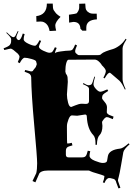

<svg xmlns="http://www.w3.org/2000/svg" viewBox="-40 -1042 776 1070"><path d="M418.9 -871.1 408.2 -881.8Q406.7 -919.9 369.1 -919.9Q364.3 -919.9 345.2 -916L344.2 -960Q382.8 -964.4 389.2 -969.2V-970.2Q401.4 -985.4 401.4 -1001V-1021L435.1 -1022Q436 -993.7 440.2 -987.1Q444.3 -980.5 450.2 -975.1V-976.1Q460.4 -965.8 480 -965.8H499L500 -934.1Q440.9 -931.2 440.9 -888.2V-871.1ZM182.1 -921.9 163.1 -920.9 162.1 -952.1Q221.2 -959 221.2 -1022H253.9Q253.9 -993.7 259.3 -985.4Q264.6 -977.1 268.8 -972.2Q272.9 -967.3 273.7 -966.3Q274.4 -965.3 275.9 -964.4Q280.8 -959 297.4 -948.2Q268.1 -918.9 268.1 -899.9Q268.1 -891.1 272.9 -871.1L236.3 -869.1Q231.9 -896 218.3 -908.9Q204.6 -921.9 188 -921.9ZM528.8 -678.2Q507.3 -710 486.8 -710L341.8 -709Q334.5 -709 329.3 -690.4Q324.2 -671.9 324.2 -643.1L327.1 -631.8Q327.1 -630.9 332.5 -623.5Q337.9 -616.2 337.9 -585.9L333 -515.1Q333 -494.1 339.4 -470Q345.7 -445.8 356.9 -445.8Q358.4 -445.8 379.6 -454.8Q400.9 -463.9 416 -463.9Q431.2 -463.9 439 -462.9Q456.1 -462.9 456.1 -479V-545.9Q456.1 -554.7 447 -560.5Q438 -566.4 421.9 -573.2L424.8 -579.1Q443.8 -566.9 453.9 -566.9Q463.9 -566.9 469.5 -571.8Q475.1 -576.7 485.8 -615.2L489.7 -613.8Q481 -584.5 481 -572.8Q481 -561 494.9 -545.9Q508.8 -530.8 519 -530.8Q529.3 -530.8 558.1 -543.9L563 -535.2Q540.5 -522 534.7 -515.1Q528.8 -508.3 528.8 -497.1V-495.1Q528.3 -490.7 542.5 -474.6Q556.6 -458.5 556.2 -443.8L555.2 -417Q555.2 -409.2 567.9 -401.9Q568.4 -401.9 592.8 -392.1L588.9 -377.9L563 -388.2Q560.1 -389.2 554.7 -389.2Q549.3 -389.2 541 -380.9L530.8 -367.2Q528.8 -363.3 528.8 -359.9L530.8 -340.8Q530.8 -304.7 514.2 -288.1Q501 -274.9 500 -234.9H492.2V-245.1Q492.2 -275.9 480 -289.1Q447.3 -322.8 443.8 -392.1Q443.8 -403.8 434.1 -403.8L390.1 -397L360.8 -398.9Q350.1 -398.9 341.6 -376.7Q333 -354.5 333 -338.9V-318.8Q333 -242.2 335 -242.2Q345.7 -242.2 359.9 -246.1L363.8 -231.9Q339.4 -226.1 333.3 -219.5Q327.1 -212.9 327.1 -200.2V-180.2Q327.1 -165 341.8 -165H418Q430.7 -165 437 -171.4Q443.4 -177.7 449.2 -202.1L462.9 -199.2Q459 -184.1 459 -173.8Q459 -157.7 488.8 -145.8Q518.6 -133.8 532.7 -133.8Q556.2 -133.8 557.1 -147.9L561 -170.9Q566.9 -207 629.9 -213.9Q645 -215.3 676.8 -243.2L682.1 -237.8Q650.4 -210 647.2 -193.6Q644 -177.2 635.3 -125Q626.5 -72.8 621.8 -56.9Q617.2 -41 617.2 -35.2L630.9 4.9L620.1 7.8Q603.5 -35.2 606 -32.7Q599.6 -43.5 592.5 -44.9Q585.4 -46.4 580.3 -48.1Q575.2 -49.8 568.8 -49.8Q553.2 -49.8 542 -22L533.2 -25.9Q541 -45.9 541 -53.5Q541 -61 541.7 -61Q542.5 -61 543 -60.8Q543.5 -60.5 544.9 -60.1Q529.3 -67.4 500.7 -75.4Q472.2 -83.5 464.6 -87.6Q457 -91.8 453.1 -91.8H230Q181.6 -91.8 175.8 -67.9L157.2 -25.9L141.1 -33.2L162.1 -77.1Q167 -98.6 167 -132.3Q167 -166 150.9 -342.5Q134.8 -519 133.8 -612.8Q132.8 -622.6 126.7 -628.4Q120.6 -634.3 97.2 -642.1L100.1 -651.9Q129.4 -644 132.6 -644Q135.7 -644 137.7 -644.5Q143.6 -645 147 -652.8L159.2 -668L164.1 -681.2L165 -685.1L161.1 -700.2Q158.7 -707 134.5 -713.6Q110.4 -720.2 97.9 -720.2Q85.4 -720.2 69.8 -689.9L59.1 -695.8Q68.8 -717.3 68.8 -724.9Q68.8 -732.4 60.1 -742.2L35.2 -763.2Q24.4 -771 20.3 -771Q16.1 -771 -16.1 -763.2L-20 -772.9Q6.3 -782.2 14.2 -791Q22 -799.8 22 -813V-824.2Q22 -833.5 -4.9 -858.9L-2 -861.8Q24.9 -835 33.2 -835H35.2Q41.5 -835 46.6 -844Q51.8 -853 59.1 -869.1L63 -867.2Q50.8 -840.8 50.8 -835Q50.8 -829.1 55.2 -824Q59.6 -818.8 63 -818.8H65.9Q77.1 -820.8 86.9 -855L97.2 -852.1Q91.8 -835 91.8 -823Q91.8 -811 116.5 -799.1Q141.1 -787.1 154.8 -787.1Q165 -787.1 180.2 -817.9L189 -814Q176.8 -787.1 176.8 -782.2Q176.8 -771 200.9 -759.5Q225.1 -748 235.8 -748Q246.6 -748 252 -753.9Q257.3 -759.8 266.1 -778.8L275.9 -774.9Q266.1 -753.4 266.1 -745.1Q268.1 -751 298.6 -755.4Q329.1 -759.8 343.8 -759.8Q358.4 -759.8 364.5 -766.4Q370.6 -772.9 378.9 -793.9L389.2 -789.1Q378.9 -766.6 378.9 -756.6Q378.9 -746.6 387.2 -742.2Q393.6 -734.9 399.9 -734.9H509.8Q510.3 -734.9 512.2 -736.8L514.2 -734.9Q518.1 -734.9 524.9 -741.7Q531.7 -748.5 550.5 -755.9Q569.3 -763.2 586.7 -767.8Q604 -772.5 624.8 -787.4Q645.5 -802.2 660.2 -826.2L665 -821.8Q643.1 -789.1 643.1 -772V-600.1Q643.1 -582.5 660.2 -544.9L655.8 -543Q640.6 -577.1 626 -591.8L578.1 -632.8Q574.2 -634.8 572.8 -637.2Q565.9 -636.2 560.1 -630.1Q554.2 -624 543 -605L536.1 -608.9Q549.8 -634.3 549.8 -646.2Q549.8 -658.2 522.9 -683.1Z"/></svg>

Font: Eater
Style: Regular
Weight: 400
Version: Version 001.002